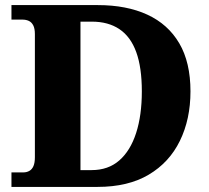

<svg xmlns="http://www.w3.org/2000/svg" viewBox="-20 -734 822 754"><path d="M25 0V-57H72Q85 -57 95.5 -63Q106 -69 111.5 -82Q117 -95 117 -117V-600Q117 -622 110.5 -634.5Q104 -647 93 -652Q82 -657 68 -657H25V-714H364Q477 -714 558.5 -676.5Q640 -639 684 -564Q728 -489 728 -375Q728 -266 686.5 -181Q645 -96 564 -48Q483 0 363 0ZM340 -66Q405 -66 448.5 -104Q492 -142 514.5 -211.5Q537 -281 537 -375Q537 -469 515 -529.5Q493 -590 449 -619.5Q405 -649 341 -649H296V-66Z"/></svg>

Font: Noto Serif Tibetan ExtraBold
Style: Regular
Weight: 800
Version: Version 2.103